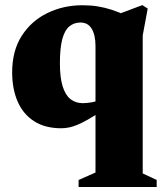

<svg xmlns="http://www.w3.org/2000/svg" viewBox="-20 -486 638 750"><path d="M214 -239Q214 -184 224.5 -149.5Q235 -115 255 -99Q275 -83 303.5 -83Q319 -83 339 -86.5Q359 -90 376.5 -99.5V-52Q346.5 -32 323.5 -19Q300.5 -6 282.5 1.5Q264.5 9 249 12Q233.5 15 219 15Q156 15 113.2 -12.5Q70.5 -40 49 -89.2Q27.5 -138.5 27.5 -203.5Q27.5 -288 65.2 -346.5Q103 -405 165.5 -435.2Q228 -465.5 302 -465.5Q333.5 -465.5 360.8 -461.2Q388 -457 416.5 -447.8Q445 -438.5 479 -422.5L425.5 -424.5L536 -466L557 -452.5L537.5 -347.5V191.5L592 217V244.5H287V217L353 188V-307Q353 -348.5 338.5 -373.2Q324 -398 294 -398Q269.5 -398 251.2 -383.2Q233 -368.5 223.5 -333.8Q214 -299 214 -239Z"/></svg>

Font: Newsreader 16pt 16pt ExtraBold
Style: Regular
Weight: 800
Version: Version 1.003